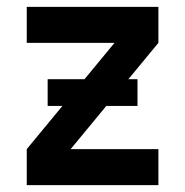

<svg xmlns="http://www.w3.org/2000/svg" viewBox="-20 -540 540 560"><path d="M58 0V-105L314 -415H58V-520H442V-415L186 -105H442V0ZM119 -231V-309H381V-231Z"/></svg>

Font: Iosevka Extrabold
Style: Regular
Weight: 800
Monospace: yes
Designer: Belleve Invis
Foundry: Belleve Invis
Version: Version 32.5.0; ttfautohint (v1.8.4)